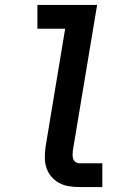

<svg xmlns="http://www.w3.org/2000/svg" viewBox="-20 -755 540 775"><path d="M300 0Q278 0 257 -3.5Q236 -7 218 -17Q200 -27 187 -42.5Q174 -58 167.5 -77.5Q161 -97 161 -119Q161 -141 164 -163L243 -639H131V-735H372L274 -147Q273 -138 273 -129.5Q273 -121 275.5 -113.5Q278 -106 285 -101Q292 -96 300 -96H393V0Z"/></svg>

Font: Iosevka Slab
Style: Bold Italic
Weight: 700
Italic angle: -9°
Monospace: yes
Designer: Belleve Invis
Foundry: Belleve Invis
Version: Version 11.1.0; ttfautohint (v1.8.3)